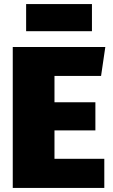

<svg xmlns="http://www.w3.org/2000/svg" viewBox="-20 -928 560 948"><path d="M495 0H43V-696H500L479 -553H249V-423H451V-284H249V-144H495ZM434 -774H109V-908H434Z"/></svg>

Font: Trujillo Black
Style: Regular
Weight: 900
Designer: Fira Sans original fonts by bBox Type GmbH, Carrois Corporate GbR, & Edenspiekermann AG / Changes by Cristiano Sobral
Foundry: Fira Sans original fonts by bBox Type GmbH, Carrois Corporate GbR, & Edenspiekermann AG / Changes by Cristiano Sobral
Version: Version 4.301;July 28, 2020;FontCreator 13.0.0.2655 64-bit